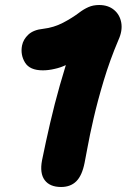

<svg xmlns="http://www.w3.org/2000/svg" viewBox="-20 -736 506 767"><path d="M318 -86Q308 -35 285 -12Q262 11 224 11Q179 11 158.5 -16.5Q138 -44 148 -96Q163 -170 180.5 -245.5Q198 -321 219 -395Q231 -436 243 -476Q222 -466 199 -461Q174 -455 151 -455Q99 -455 80 -486Q61 -517 68 -554Q73 -579 93.5 -598Q114 -617 153 -621Q195 -626 231.5 -645Q268 -664 297 -686Q314 -699 333 -707.5Q352 -716 376 -716Q412 -716 435.5 -696.5Q459 -677 464.5 -645Q470 -613 453 -576Q419 -496 394.5 -414.5Q370 -333 354 -263.5Q338 -194 329.5 -146.5Q321 -99 318 -86Z"/></svg>

Font: Shantell Sans Light ExtraBold
Style: Italic
Weight: 800
Italic angle: -11°
Version: Version 1.008;[ac192a2d6]